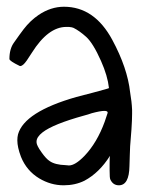

<svg xmlns="http://www.w3.org/2000/svg" viewBox="-20 -557 431 567"><path d="M87.9 -138.7V-136.7Q87.9 -127.9 102.5 -107.4Q116.2 -87.9 127 -81.1Q142.6 -70.3 173.8 -69.3L183.6 -68.4Q202.1 -68.4 229.5 -96.7Q266.6 -135.7 289.1 -197.3Q296.9 -219.7 297.9 -223.6Q297.9 -224.6 297.9 -224.6Q297.9 -229.5 288.1 -229.5Q276.4 -229.5 251 -222.7Q240.2 -218.8 228.5 -215.8Q136.7 -190.4 105.5 -166Q87.9 -152.3 87.9 -138.7ZM303.7 -73.2Q303.7 -93.8 304.7 -96.7Q273.4 -46.9 229.5 -23.4Q202.1 -9.8 168 -9.8Q129.9 -9.8 95.7 -30.3Q58.6 -52.7 42 -93.8Q31.2 -122.1 31.2 -142.6Q31.2 -152.3 33.2 -160.2Q51.8 -226.6 205.1 -270.5Q210 -271.5 253.9 -283.2Q301.8 -295.9 301.8 -296.9Q297.9 -333 278.3 -377Q254.9 -429.7 234.4 -448.2Q214.8 -465.8 197.3 -474.6Q193.4 -476.6 183.6 -477.5Q179.7 -477.5 175.8 -477.5Q122.1 -477.5 74.2 -401.4Q56.6 -373 49.8 -367.2Q42 -360.4 38.1 -362.3Q7.8 -377 7.8 -382.8Q7.8 -413.1 21.5 -431.6Q40 -458 49.8 -470.7Q69.3 -496.1 93.8 -512.7Q129.9 -537.1 168.9 -537.1Q258.8 -537.1 311.5 -439.5Q356.4 -356.4 364.3 -284.2Q369.1 -256.8 370.1 -232.4Q370.1 -227.5 370.1 -220.7Q370.1 -203.1 368.2 -174.8Q368.2 -174.8 364.3 -125L363.3 -98.6Q362.3 -72.3 362.3 -66.4Q361.3 -9.8 331.1 -9.8Q313.5 -9.8 305.7 -27.3Q303.7 -31.2 303.7 -53.7Q303.7 -60.5 303.7 -73.2Z"/></svg>

Font: otype
Style: Regular
Weight: 400
Designer: ironsmith
Version: 4